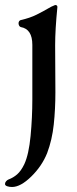

<svg xmlns="http://www.w3.org/2000/svg" viewBox="-46 -459 306 766"><path d="M-26 275Q-26 269 -21.5 264Q-17 259 -12 257Q7 250 22.5 236.5Q38 223 51 196Q69 157 76 83.5Q83 10 83 -63V-280Q83 -343 37 -351Q33 -352 30.5 -356.5Q28 -361 28 -366Q28 -371 30.5 -374.5Q33 -378 37 -379Q73 -387 100 -400.5Q127 -414 158 -432Q174 -439 174 -439Q183 -439 183 -431Q174 -341 174 -279L175 -91Q175 -24 168.5 37.5Q162 99 142 152Q121 204 78.5 245.5Q36 287 2 287Q-9 287 -17.5 284Q-26 281 -26 275Z"/></svg>

Font: EB Garamond Medium
Style: Regular
Weight: 500
Designer: Georg Duffner and Octavio Pardo
Foundry: Georg Duffner
Version: Version 1.000